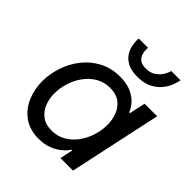

<svg xmlns="http://www.w3.org/2000/svg" viewBox="-208 -893 1039 1039"><g transform="rotate(45 311.5 -373.5)"><path d="M396 -605Q348 -605 319.5 -620.5Q291 -636 277 -658.5Q263 -681 258.5 -703.5Q254 -726 254.5 -741.5Q255 -757 255 -757H326Q326 -757 325.5 -743.5Q325 -730 329.5 -713Q334 -696 349 -682.5Q364 -669 396 -669Q429 -669 450 -682.5Q471 -696 483 -713Q495 -730 499.5 -743.5Q504 -757 504 -757H575Q575 -757 571.5 -741.5Q568 -726 558 -703.5Q548 -681 528 -658.5Q508 -636 476 -620.5Q444 -605 396 -605ZM330 -540Q383 -540 418 -523.5Q453 -507 473 -483.5Q493 -460 501 -438H507L527 -530H623L509 0H413L429 -75H424Q424 -75 414.5 -62Q405 -49 384.5 -32.5Q364 -16 332 -3Q300 10 255 10Q187 10 141 -23Q95 -56 72 -109.5Q49 -163 49 -224Q49 -280 67.5 -336Q86 -392 122 -438Q158 -484 210.5 -512Q263 -540 330 -540ZM335 -459Q290 -459 254 -438Q218 -417 193 -382.5Q168 -348 155 -306.5Q142 -265 142 -224Q142 -184 156 -149Q170 -114 199 -92.5Q228 -71 274 -71Q319 -71 354.5 -92Q390 -113 415 -147.5Q440 -182 453 -223.5Q466 -265 466 -306Q466 -347 452 -382Q438 -417 409.5 -438Q381 -459 335 -459Z"/></g></svg>

Font: Be Vietnam Pro
Style: Italic
Weight: 400
Italic angle: -12°
Designer: Lam Bao, Tony Le, Vietanh Nguyen
Foundry: Yellow Type Foundry
Version: Version 1.002; ttfautohint (v1.8.3)